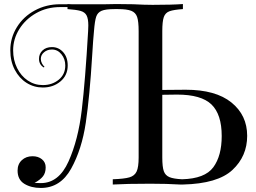

<svg xmlns="http://www.w3.org/2000/svg" viewBox="-20 -820 1266 950"><path d="M885 93H884H871Q855 93 802 90Q778 89 724 89Q605 89 538 93V67Q595 65 620.5 57.5Q646 50 656 28.5Q666 7 666 -41V-666Q666 -714 658.5 -736Q651 -758 629.5 -766.5Q608 -775 564 -775H547Q502 -775 482.5 -766.5Q463 -758 456 -737.5Q449 -717 445 -666Q441 -627 436 -544Q424 -345 404.5 -213Q385 -81 332 14.5Q279 110 182 110Q134 110 100.5 89.5Q67 69 67 24Q67 -8 88 -27.5Q109 -47 141 -47Q169 -47 187.5 -32Q206 -17 206 8Q206 35 193 52Q180 69 151 85Q163 86 182 86Q271 86 319 -21Q367 -128 384.5 -275Q402 -422 416 -666Q417 -676 417 -694Q417 -727 408.5 -743.5Q400 -760 378.5 -766Q357 -772 314 -775V-800Q367 -796 444 -796Q463 -796 501 -799L555 -800L639 -799Q697 -796 735 -796Q832 -796 885 -800V-775Q840 -772 819 -764.5Q798 -757 790.5 -735.5Q783 -714 783 -666V-375Q820 -376 899 -376Q1047 -376 1125 -313Q1203 -250 1203 -148Q1203 -47 1130 21Q1057 89 885 93ZM1077 -147Q1077 -254 1026.5 -303Q976 -352 856 -352Q812 -352 783 -351V-41Q783 6 790.5 27Q798 48 818.5 56.5Q839 65 881 67Q994 64 1035.5 7.5Q1077 -49 1077 -147ZM562 -785H278Q212 -785 159 -755Q106 -725 75.5 -676Q45 -627 45 -571Q45 -523 64.5 -483.5Q84 -444 117.5 -421.5Q151 -399 192 -399Q238 -399 270.5 -425.5Q303 -452 303 -496Q303 -528 284 -551.5Q265 -575 237 -575Q214 -575 198 -561.5Q182 -548 182 -529Q182 -517 187.5 -506.5Q193 -496 200 -490L197 -486Q173 -500 173 -529Q173 -554 190.5 -570.5Q208 -587 237 -587Q270 -587 292.5 -562Q315 -537 315 -496Q315 -447 279 -417Q243 -387 192 -387Q148 -387 111.5 -410Q75 -433 53 -475Q31 -517 31 -571Q31 -633 63.5 -685.5Q96 -738 152.5 -768.5Q209 -799 278 -799H562Z"/></svg>

Font: Myanmar April Display
Style: Regular
Weight: 400
Designer: Khon Soe Zaw Thu
Foundry: Myanmar OS
Version: Version 2.50 April 12, 2019